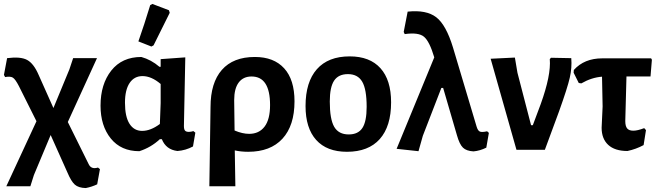

<svg xmlns="http://www.w3.org/2000/svg" viewBox="-20 -760 3343 974"><path d="M12 185 165 -145 76 -323Q58 -358 45.5 -366Q33 -374 6 -369L0 -380L16 -465Q84 -474 117.5 -456Q151 -438 176 -380L251 -212L332 -408L351 -465H472L324 -141L429 71Q442 101 477 90L487 98L473 175Q446 188 415 194Q378 193 359.5 176.5Q341 160 322 115L237 -75L152 128L134 185Z M742 -734 753 -740 837 -708 841 -695Q812 -636 759 -530L748 -524L682 -550Q712 -635 742 -734ZM687 7Q594 7 542 -57.5Q490 -122 490 -224Q490 -333 544.5 -402Q599 -471 697 -471Q747 -457 789 -421H795V-460L920 -469L913 -121Q913 -104 918.5 -97.5Q924 -91 938 -91Q949 -91 961 -95L971 -87L959 -17Q922 3 880 6Q822 -1 801 -54H791Q746 -12 687 7ZM614 -239Q614 -168 637 -132Q660 -96 701 -96Q744 -96 791 -131L795 -237V-334Q748 -374 703 -374Q661 -374 637.5 -339Q614 -304 614 -239Z M1042 185 1048 -217Q1048 -340 1105.5 -405.5Q1163 -471 1273 -471Q1369 -471 1421.5 -413.5Q1474 -356 1474 -246Q1474 -123 1413 -56.5Q1352 10 1239 10Q1203 10 1171 3L1174 185ZM1168 -252 1170 -98Q1210 -81 1244 -81Q1294 -81 1322 -117.5Q1350 -154 1350 -227Q1350 -372 1256 -372Q1214 -372 1191 -341.5Q1168 -311 1168 -252Z M1754 -474Q1856 -474 1910 -414Q1964 -354 1964 -241Q1964 -119 1906.5 -54.5Q1849 10 1740 10Q1638 10 1584 -50Q1530 -110 1530 -222Q1530 -344 1587.5 -409Q1645 -474 1754 -474ZM1745 -384Q1697 -384 1675 -351Q1653 -318 1653 -245Q1653 -155 1675.5 -116.5Q1698 -78 1749 -78Q1797 -78 1818.5 -111Q1840 -144 1840 -218Q1840 -307 1817.5 -345.5Q1795 -384 1745 -384Z M2103 7 1992 -5 2183 -469Q2159 -550 2131 -573.5Q2103 -597 2033 -587L2028 -598L2048 -701Q2143 -711 2193 -672.5Q2243 -634 2278 -519L2398 -117Q2404 -97 2414.5 -92.5Q2425 -88 2451 -94L2460 -86L2447 -11Q2415 5 2382 8Q2346 6 2328.5 -11Q2311 -28 2298 -74L2228 -314H2219L2125 -71Z M2878 -465Q2882 -417 2870.5 -366Q2859 -315 2816 -195L2744 0H2600L2469 -462L2592 -468L2605 -391L2674 -125H2683L2723 -232Q2776 -379 2769 -460L2775 -467Z M3163 6Q3099 6 3065.5 -25Q3032 -56 3032 -112L3037 -220L3034 -371Q2981 -367 2929 -337L2916 -339L2890 -391L2891 -405Q2944 -464 3035 -464H3283L3287 -457L3280 -372H3158L3152 -146Q3152 -120 3161.5 -108.5Q3171 -97 3193 -97Q3214 -97 3248 -110L3257 -100L3245 -24Q3206 -3 3163 6Z"/></svg>

Font: Alegreya Sans SC
Style: Bold
Weight: 700
Designer: Juan Pablo del Peral
Foundry: Huerta Tipografica
Version: Version 2.007